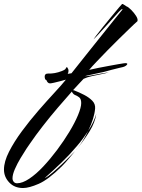

<svg xmlns="http://www.w3.org/2000/svg" viewBox="-147 -652 713 967"><path d="M-31 295Q-74 295 -100.5 267Q-127 239 -127 202Q-127 162 -101.5 112Q-76 62 -36.5 8.5Q3 -45 46.5 -95Q90 -145 127.5 -185.5Q165 -226 185 -251Q175 -248 158 -243.5Q141 -239 125.5 -235.5Q110 -232 105 -232Q98 -232 93.5 -237Q89 -242 87 -248Q80 -252 80 -254Q79 -258 78.5 -261Q78 -264 78 -266Q78 -282 95 -281.5Q112 -281 129 -284Q146 -287 164 -294Q182 -301 184 -307Q188 -314 189 -314Q192 -314 196 -305Q198 -302 198 -295Q198 -287 194 -280L213 -283Q249 -329 288.5 -378Q328 -427 364 -472.5Q400 -518 428.5 -553Q457 -588 470 -604Q470 -604 470 -605Q470 -606 468 -606Q464 -606 452 -593Q423 -561 393.5 -528Q364 -495 344 -474Q324 -453 324 -454Q324 -455 338 -473.5Q352 -492 373 -518Q394 -544 415.5 -570Q437 -596 452 -614Q467 -632 468 -632Q471 -633 478.5 -627.5Q486 -622 490 -620Q499 -617 513.5 -602.5Q528 -588 538.5 -571.5Q549 -555 545 -545Q531 -533 507 -509.5Q483 -486 453.5 -457.5Q424 -429 395 -399Q366 -369 341 -343Q316 -317 302 -300Q322 -305 348 -310Q374 -315 400.5 -320Q427 -325 447.5 -328.5Q468 -332 475 -333Q479 -334 485 -334Q494 -334 494 -330Q494 -326 487 -321Q480 -316 471 -314Q470 -314 453.5 -310Q437 -306 415.5 -300.5Q394 -295 377 -290Q363 -287 340 -282Q317 -277 299 -273Q281 -269 281 -268Q290 -268 312.5 -272Q335 -276 360 -281Q385 -286 401 -288Q387 -283 363.5 -278.5Q340 -274 315.5 -268.5Q291 -263 274 -255Q264 -245 251 -230.5Q238 -216 221 -198Q224 -198 226 -197Q252 -187 277 -174Q302 -161 318 -144.5Q334 -128 332 -105Q328 -56 297 7Q311 -14 321.5 -36Q332 -58 338 -79Q332 -36 305 8Q278 52 244 94Q261 72 274 50Q287 28 297 7Q270 50 241 83Q212 116 202 127Q184 146 162.5 167Q141 188 121 206Q101 224 89 235Q77 246 79 245Q95 237 120.5 215Q146 193 170 170Q184 156 200 140.5Q216 125 231 109Q215 128 199 147.5Q183 167 164 186Q96 253 47.5 274Q-1 295 -31 295ZM-61 271Q-34 271 0.5 248Q35 225 71 186.5Q107 148 141 102.5Q175 57 202.5 11.5Q230 -34 246 -72.5Q262 -111 262 -133Q262 -154 251.5 -162Q241 -170 230 -174Q225 -176 220.5 -181.5Q216 -187 215 -191Q183 -155 144 -109.5Q105 -64 68.5 -17Q32 30 4 71Q0 76 -13.5 96.5Q-27 117 -43.5 144.5Q-60 172 -72 199.5Q-84 227 -84 246Q-84 256 -78 263.5Q-72 271 -61 271ZM231 109 244 94 245 93Q245 93 239.5 99.5Q234 106 231 109Z"/></svg>

Font: Smooch
Style: Regular
Weight: 400
Designer: Robert E. Leuschke
Foundry: Robert E. Leuschke
Version: Version 1.010; ttfautohint (v1.8.3)